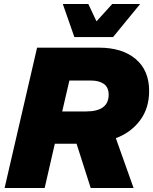

<svg xmlns="http://www.w3.org/2000/svg" viewBox="-20 -943 768 963"><path d="M353 -757 295 -923H423L464 -836L543 -923H683L547 -757ZM3 0 166 -704H476Q593 -704 660.5 -647Q728 -590 728 -487Q728 -399 681.5 -338Q635 -277 561 -250L650 0H435L364 -222H255L204 0ZM437 -539H328L292 -384H411Q525 -384 525 -468Q525 -505 501 -522Q477 -539 437 -539Z"/></svg>

Font: Prodigy Sans ExtraBold
Style: Italic
Weight: 800
Italic angle: -13°
Designer: Wei Huang
Foundry: Wei Huang
Version: Version 1.003; ttfautohint (v1.8.3)